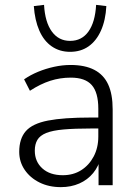

<svg xmlns="http://www.w3.org/2000/svg" viewBox="-20 -761 562 789"><path d="M230 8Q181 8 142.5 -11Q104 -30 81.5 -63Q59 -96 59 -137Q59 -191 86 -222Q113 -253 177 -265.5Q241 -278 353 -278H396V-233H354Q287 -233 241.5 -229Q196 -225 170 -214.5Q144 -204 133.5 -186Q123 -168 123 -142Q123 -97 154 -69Q185 -41 238 -41Q281 -41 313.5 -61.5Q346 -82 365 -118Q384 -154 384 -200V-314Q384 -381 357 -411.5Q330 -442 271 -442Q227 -442 186.5 -429Q146 -416 103 -388L79 -435Q105 -453 136.5 -466Q168 -479 202.5 -486.5Q237 -494 270 -494Q329 -494 367.5 -474Q406 -454 424.5 -414Q443 -374 443 -311V0H385V-117H395Q386 -78 363 -50Q340 -22 306 -7Q272 8 230 8ZM268 -548Q225 -548 192.5 -570.5Q160 -593 141.5 -635.5Q123 -678 119 -736L161 -741Q165 -670 193 -631.5Q221 -593 268 -593Q316 -593 343.5 -631.5Q371 -670 375 -741L417 -736Q414 -678 395 -635.5Q376 -593 344 -570.5Q312 -548 268 -548Z"/></svg>

Font: Nunito Sans 12pt ExtraLight Light
Style: Regular
Weight: 300
Version: Version 3.101;gftools[0.9.27]